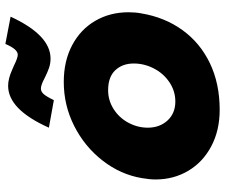

<svg xmlns="http://www.w3.org/2000/svg" viewBox="-80 -724 818 697"><g transform="rotate(-90 328.5 -376.0)"><path d="M628 -272Q632 -293 632 -318Q632 -385 601 -438.5Q570 -492 512.5 -522.5Q455 -553 379 -553Q294 -553 219 -515Q144 -477 93.5 -412Q43 -347 30 -270Q25 -242 25 -220Q25 -154 56.5 -101Q88 -48 145.5 -17.5Q203 13 278 13Q373 13 447 -22.5Q521 -58 567.5 -122.5Q614 -187 628 -272ZM446 -299Q446 -261 428 -226Q410 -191 378 -169.5Q346 -148 308 -148Q265 -148 239 -176.5Q213 -205 213 -248Q213 -285 231 -318.5Q249 -352 280.5 -372Q312 -392 349 -392Q397 -392 421.5 -366Q446 -340 446 -299ZM355 -636Q368 -636 394 -622Q414 -612 430 -606.5Q446 -601 464 -601Q549 -601 616 -746L517 -765Q498 -720 478 -720Q466 -720 438 -734Q435 -735 420.5 -741.5Q406 -748 392 -751.5Q378 -755 365 -755Q279 -755 213 -607L313 -589Q326 -616 335 -626Q344 -636 355 -636Z"/></g></svg>

Font: Geom Black
Style: Bold Italic
Weight: 900
Italic angle: -10°
Version: Version 1.102